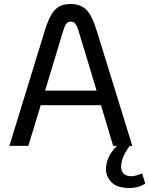

<svg xmlns="http://www.w3.org/2000/svg" viewBox="-20 -731 748 962"><path d="M708 189Q674 211 630 211Q566 211 538.5 182Q511 153 511 118Q511 53 566 0H547L486 -204H184L122 0H27L204 -576Q220 -628 237 -657Q254 -686 277 -698.5Q300 -711 334 -711Q384 -711 413 -681.5Q442 -652 465 -576L643 0H630Q587 57 587 105Q587 129 601 140.5Q615 152 638 152Q659 152 692 138ZM464 -277 374 -575Q366 -602 357 -612.5Q348 -623 334 -623Q321 -623 312.5 -612.5Q304 -602 296 -575L206 -277Z"/></svg>

Font: KoHo Medium
Style: Regular
Weight: 500
Version: Version 1.000; ttfautohint (v1.6)